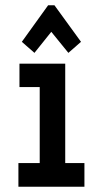

<svg xmlns="http://www.w3.org/2000/svg" viewBox="-20 -710 390 730"><path d="M50 0V-90H131V-379H54V-468H228V-90H301V0ZM111 -509 63 -551 163 -690H187L288 -551L240 -509L175 -589Z"/></svg>

Font: Inconsolata ExtraCondensed ExtraBold
Style: Regular
Weight: 800
Width: 2
Monospace: yes
Designer: Raph Levien, Cyreal, Brenton Simpson
Foundry: Raph Levien, Cyreal, Google
Version: Version 3.001; ttfautohint (v1.8.2.53-6de2)